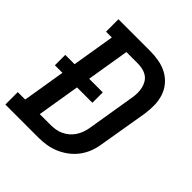

<svg xmlns="http://www.w3.org/2000/svg" viewBox="-206 -870 1006 1006"><g transform="rotate(45 296.5 -367.5)"><path d="M-7 0V-92H48L87 -329H31V-406H100L139 -643H96V-735H331Q365 -735 397.5 -729Q430 -723 458 -708Q486 -693 506.5 -668.5Q527 -644 537 -613.5Q547 -583 547.5 -549.5Q548 -516 543 -482L497 -209Q493 -180 482 -151Q471 -122 452 -96.5Q433 -71 407.5 -52Q382 -33 353.5 -21Q325 -9 295.5 -4.5Q266 0 237 0ZM156 -92H237Q254 -92 272.5 -95Q291 -98 308 -106Q325 -114 340 -126.5Q355 -139 365.5 -155Q376 -171 382.5 -188.5Q389 -206 392 -224L437 -497Q440 -515 440 -533.5Q440 -552 436 -569Q432 -586 423 -601Q414 -616 399.5 -625.5Q385 -635 367.5 -639Q350 -643 331 -643H247L208 -406H309V-329H195Z"/></g></svg>

Font: Iosevka Etoile Semibold
Style: Italic
Weight: 600
Italic angle: -9°
Designer: Belleve Invis
Foundry: Belleve Invis
Version: Version 22.1.2; ttfautohint (v1.8.4)